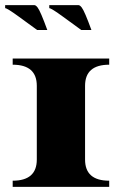

<svg xmlns="http://www.w3.org/2000/svg" viewBox="-20 -726 474 746"><path d="M123 -392.6Q123 -474.6 29.3 -474.6V-498.5H404.3V-474.6Q310.5 -474.6 310.5 -392.6V-106Q310.5 -23.9 404.3 -23.9V0H29.3V-23.9Q123 -23.9 123 -106ZM163.8 -609.4H124.3L54.4 -660.4Q8.3 -694.1 0 -694.3V-706.1H113.3Q119.1 -706.1 126.2 -696.8Q137.2 -682.6 163.8 -609.4ZM335.2 -609.4H295.7L225.8 -660.4Q179.7 -694.1 171.4 -694.3V-706.1H284.7Q290.5 -706.1 297.6 -696.8Q308.6 -682.6 335.2 -609.4Z"/></svg>

Font: itsadzoke
Style: Regular
Weight: 700
Width: 7
Version: Version 0.45